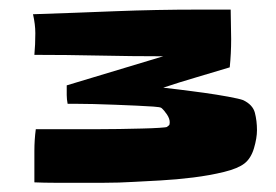

<svg xmlns="http://www.w3.org/2000/svg" viewBox="-20 -742 583 406"><path d="M523.4 -466.8Q523.4 -450.2 517.1 -428.7Q510.7 -407.2 497.1 -396.5Q483.4 -385.7 453.6 -378.4Q423.8 -371.1 388.7 -366.7Q353.5 -362.3 318.8 -360.4Q284.2 -358.4 262.7 -357.4Q231.4 -355.5 199.7 -355.5Q168 -355.5 136.7 -355.5Q116.2 -355.5 95.2 -355.5Q74.2 -355.5 52.7 -356.4V-422.9Q52.7 -446.3 55.7 -468.8H127Q129.9 -468.8 146 -468.8Q162.1 -468.8 184.6 -468.8Q207 -468.8 232.4 -469.2Q257.8 -469.7 279.8 -470.2Q301.8 -470.7 316.9 -471.7Q332 -472.7 333 -473.6Q335.9 -475.6 337.4 -477.1Q338.9 -478.5 338.9 -483.4Q338.9 -491.2 333 -500Q327.1 -508.8 321.3 -513.7Q319.3 -515.6 304.7 -516.6Q290 -517.6 269 -518.6Q248 -519.5 223.6 -520.5Q199.2 -521.5 177.7 -522Q156.2 -522.5 141.1 -522.5Q126 -522.5 123 -522.5Q122.1 -527.3 121.6 -531.7Q121.1 -536.1 121.1 -541V-561.5L325.2 -623Q257.8 -623 189.5 -624.5Q121.1 -626 52.7 -626Q53.7 -636.7 54.2 -648.4Q54.7 -660.2 54.7 -671.9Q54.7 -690.4 49.8 -711.9Q137.7 -714.8 224.1 -718.3Q310.5 -721.7 398.4 -721.7H467.8Q467.8 -706.1 468.3 -690.4Q468.8 -674.8 468.8 -659.2Q468.8 -628.9 465.8 -599.6Q430.7 -588.9 395.5 -578.6Q360.4 -568.4 325.2 -556.6Q334 -555.7 358.4 -552.7Q382.8 -549.8 410.6 -545.9Q438.5 -542 462.4 -537.6Q486.3 -533.2 494.1 -530.3Q514.6 -520.5 519 -503.4Q523.4 -486.3 523.4 -466.8Z"/></svg>

Font: Slackey
Style: Regular
Weight: 400
Designer: Squid
Foundry: Font Diner, Inc DBA Sideshow
Version: Version 1.001